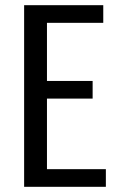

<svg xmlns="http://www.w3.org/2000/svg" viewBox="-20 -720 468 740"><path d="M73 0V-700H378V-632H161V-408H337V-340H161V-68H388V0Z"/></svg>

Font: Homenaje
Style: Regular
Weight: 400
Designer: Constanza Artigas Preller, Agustina Mingote
Foundry: Constanza Artigas Preller, Agustina Mingote
Version: Version 1.100